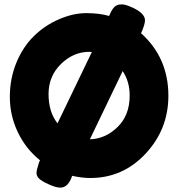

<svg xmlns="http://www.w3.org/2000/svg" viewBox="-20 -802 815 878"><path d="M310 2Q292 56 256 56Q236 56 203 41Q170 26 158.5 14.5Q147 3 147 -11Q147 -25 159 -61L163 -69Q98 -121 61.5 -197.5Q25 -274 25 -358.5Q25 -443 55 -515.5Q85 -588 135 -637Q185 -686 250 -714Q315 -742 374.5 -742Q434 -742 479 -729Q495 -770 515 -778Q523 -782 538.5 -782Q554 -782 589 -766Q643 -740 643 -709Q643 -690 625 -650Q750 -538 750 -364Q750 -211 646 -99.5Q542 12 393 12Q355 12 310 2ZM243 -238 400 -564Q396 -565 388 -565Q316 -565 259 -509.5Q202 -454 202 -372Q202 -290 243 -238ZM573 -365Q573 -429 541 -477L391 -165Q462 -167 517.5 -221Q573 -275 573 -365Z"/></svg>

Font: Fredoka One
Style: Regular
Weight: 400
Version: Version 1.001;April 7, 2020;FontCreator 12.0.0.2522 64-bit